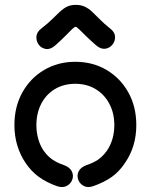

<svg xmlns="http://www.w3.org/2000/svg" viewBox="-20 -761 617 786"><path d="M213 1Q237 9 253.5 0Q270 -9 276 -26Q282 -43 274 -59.5Q266 -76 242 -85Q224 -91 209 -99Q194 -107 181.5 -118Q169 -129 158 -145Q144 -166 136.5 -192.5Q129 -219 129 -249Q129 -298 149 -336.5Q169 -375 205 -396.5Q241 -418 288 -418Q335 -418 371 -396.5Q407 -375 427.5 -336.5Q448 -298 448 -249Q448 -219 440.5 -193Q433 -167 419 -146Q402 -122 383 -108.5Q364 -95 334 -85Q310 -76 302 -59.5Q294 -43 300 -26Q306 -9 322.5 0Q339 9 362 1Q407 -15 438 -37Q469 -59 493 -96Q515 -128 526.5 -166.5Q538 -205 538 -249Q538 -324 505.5 -382.5Q473 -441 416.5 -474.5Q360 -508 288 -508Q217 -508 160.5 -474.5Q104 -441 71.5 -382.5Q39 -324 39 -249Q39 -204 51 -165Q63 -126 84 -95Q108 -59 139.5 -36.5Q171 -14 213 1ZM150 -645Q130 -630 129 -611Q128 -592 139 -577.5Q150 -563 168.5 -560.5Q187 -558 206 -575Q231 -597 248 -614.5Q265 -632 275.5 -642Q286 -652 290 -651Q294 -651 304.5 -640.5Q315 -630 332.5 -613Q350 -596 374 -575Q393 -559 411 -561.5Q429 -564 440.5 -578.5Q452 -593 451 -611.5Q450 -630 430 -645Q405 -665 388 -682.5Q371 -700 357 -713Q343 -726 327.5 -733.5Q312 -741 290 -741Q269 -741 254 -733.5Q239 -726 225 -713Q211 -700 193.5 -682.5Q176 -665 150 -645Z"/></svg>

Font: Tilt Neon
Style: Regular
Weight: 400
Designer: Andy Clymer
Foundry: Andy Clymer
Version: Version 1.000